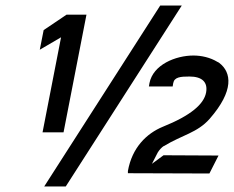

<svg xmlns="http://www.w3.org/2000/svg" viewBox="-20 -635 847 695"><path d="M124 -455 201 -500 134 -156H210L293 -582H221L138 -526ZM140 40H218L638 -615H560ZM443 -16V-8L738 -7L771 -72L572 -73L530 -42L551 -83C557 -93 565 -101 572 -106H573C640 -147 694 -154 739 -205C828 -307 818 -373 774 -407C772 -409 769 -410 767 -411C741 -427 709 -434 680 -434C616 -434 534 -401 521 -334L519 -322H605L607 -334C611 -356 633 -358 666 -358C711 -358 733 -338 726 -300C718 -258 671 -217 569 -176C511 -152 458 -101 443 -16Z"/></svg>

Font: Charger Eco
Style: Obl
Weight: 1000
Designer: Jasper
Foundry: Cannot Into Space Fonts
Version: Version 1.1